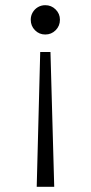

<svg xmlns="http://www.w3.org/2000/svg" viewBox="-20 -693 352 740"><path d="M121.5 27 135 -492.5H174.5L189 27ZM154.5 -560Q131 -560 114.8 -576.5Q98.5 -593 98.5 -617Q98.5 -632.5 106 -645.2Q113.5 -658 126.2 -665.5Q139 -673 154.5 -673Q178 -673 194.5 -656.5Q211 -640 211 -617Q211 -593 194.5 -576.5Q178 -560 154.5 -560Z"/></svg>

Font: League Spartan Thin Light
Style: Regular
Weight: 300
Version: Version 2.002